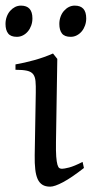

<svg xmlns="http://www.w3.org/2000/svg" viewBox="-22 -663 337 697"><path d="M282.7 -53.2Q237.8 -18.1 207 -1.7Q176.3 14.6 160.2 14.6Q143.1 14.6 132.1 7.8Q121.1 1 114.7 -12.9Q108.4 -26.9 106 -48.3Q103.5 -69.8 104 -99.1L107.9 -326.7Q108.4 -352.1 106.9 -368.2Q105.5 -384.3 98.4 -393.6Q91.3 -402.8 76.2 -406.2Q61 -409.7 34.2 -409.7V-429.2Q65.9 -434.6 102.1 -444.6Q138.2 -454.6 170.4 -468.8L186 -449.2L181.2 -147.9Q180.7 -114.3 182.1 -94.7Q183.6 -75.2 186.5 -65.2Q189.5 -55.2 193.6 -52.7Q197.8 -50.3 203.1 -50.3Q210.4 -50.3 228.8 -54.9Q247.1 -59.6 277.8 -75.2ZM291 -596.2Q291 -582.5 286.6 -570.3Q282.2 -558.1 274.7 -549.1Q267.1 -540 256.8 -534.7Q246.6 -529.3 234.4 -529.3Q212.4 -529.3 202.9 -541.5Q193.4 -553.7 193.4 -576.2Q193.4 -589.8 197.8 -602.1Q202.1 -614.3 210 -623.3Q217.8 -632.3 227.8 -637.5Q237.8 -642.6 249.5 -642.6Q291 -642.6 291 -596.2ZM95.7 -596.2Q95.7 -582.5 91.3 -570.3Q86.9 -558.1 79.3 -549.1Q71.8 -540 61.5 -534.7Q51.3 -529.3 39.1 -529.3Q17.1 -529.3 7.6 -541.5Q-2 -553.7 -2 -576.2Q-2 -589.8 2.4 -602.1Q6.8 -614.3 14.6 -623.3Q22.5 -632.3 32.5 -637.5Q42.5 -642.6 54.2 -642.6Q95.7 -642.6 95.7 -596.2Z"/></svg>

Font: Gentium Plus
Style: Regular
Weight: 400
Designer: J. Victor Gaultney, Annie Olsen, Iska Routamaa
Foundry: SIL International
Version: Version 1.510